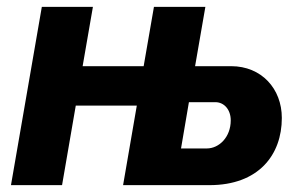

<svg xmlns="http://www.w3.org/2000/svg" viewBox="-20 -540 878 560"><path d="M429 -520 399 -347H221L251 -520H102L12 0H161L201 -232H379L339 0H591C734 0 802 -88 802 -196C802 -281 743 -347 654 -347H549L579 -520ZM508 -107 531 -242H608C634 -242 653 -220 653 -189C653 -140 619 -107 583 -107Z"/></svg>

Font: Fixel Text 20240404
Style: Bold Italic
Weight: 700
Width: 4
Italic angle: -10°
Designer: AlfaBravo + MacPaw
Foundry: Kyrylo Tkachov, Marchela Mozhyna, Serhii Makarenko, Maria Weinstein, Zakhar Kryvoshyya
Version: Version 1.211;Glyphs 3.2 (3225)